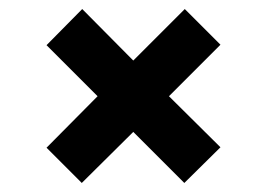

<svg xmlns="http://www.w3.org/2000/svg" viewBox="-20 -573 590 425"><path d="M83 -246 196 -360 83 -473 162 -553 275 -439 389 -553 468 -474 354 -360 468 -247 388 -168 275 -281 161 -168Z"/></svg>

Font: Golos UI Medium
Style: Regular
Weight: 500
Designer: A.Korolkova, Vitaly Kuzmin
Foundry: ParaType Ltd
Version: Version 2.000